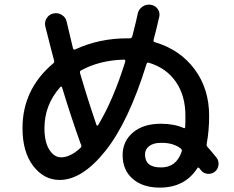

<svg xmlns="http://www.w3.org/2000/svg" viewBox="-20 -815 1040 854"><path d="M248 -427.7Q177.7 -348.6 177.7 -245.1Q177.7 -183.6 199.2 -149.4Q220.7 -115.2 252 -115.2Q293 -115.2 338.9 -158.2Q343.8 -163.1 340.8 -171.9L339.8 -172.9Q338.9 -173.8 338.9 -174.8Q295.9 -294.9 255.9 -426.8Q254.9 -429.7 252 -429.7Q249 -429.7 248 -427.7ZM531.2 -549.8Q422.9 -546.9 340.8 -502Q334 -499 335.9 -490.2Q369.1 -376 409.2 -258.8Q410.2 -256.8 412.1 -256.3Q414.1 -255.9 416 -257.8Q484.4 -371.1 537.1 -541Q539.1 -549.8 531.2 -549.8ZM788.1 -140.6Q791 -148.4 784.2 -154.3Q750 -180.7 695.3 -179.7Q663.1 -179.7 644 -165.5Q625 -151.4 625 -127.9Q625 -70.3 695.3 -70.3Q763.7 -69.3 788.1 -140.6ZM245.1 -14.6Q175.8 -14.6 127.9 -76.7Q80.1 -138.7 80.1 -245.1Q80.1 -418 216.8 -533.2Q222.7 -537.1 220.7 -545.9Q214.8 -565.4 181.6 -697.3Q176.8 -716.8 187.5 -733.9Q198.2 -751 216.8 -754.9Q236.3 -759.8 254.4 -749Q272.5 -738.3 276.4 -718.8Q287.1 -670.9 304.7 -599.6Q306.6 -591.8 315.4 -595.7Q421.9 -644.5 544.9 -644.5H557.6Q565.4 -644.5 568.4 -653.3Q589.8 -737.3 592.8 -754.9Q596.7 -773.4 613.3 -785.2Q629.9 -796.9 649.9 -793.9Q669.9 -791 681.2 -775.4Q692.4 -759.8 688.5 -741.2Q674.8 -680.7 663.1 -637.7Q661.1 -628.9 669.9 -627Q781.2 -593.8 845.7 -506.8Q910.2 -419.9 910.2 -299.8Q910.2 -232.4 899.4 -175.8Q897.5 -167 903.3 -161.1Q918.9 -143.6 943.4 -113.3Q954.1 -99.6 951.7 -80.6Q949.2 -61.5 935.1 -50.8Q920.9 -40 902.8 -42Q884.8 -43.9 874 -57.6Q873 -59.6 870.6 -62Q868.2 -64.5 867.2 -66.4Q860.4 -73.2 857.4 -66.4Q801.8 19.5 690.4 19.5Q615.2 19.5 570.3 -19.5Q525.4 -58.6 525.4 -125Q525.4 -186.5 571.3 -225.6Q617.2 -264.6 695.3 -264.6Q753.9 -264.6 795.9 -246.1Q803.7 -242.2 803.7 -251Q804.7 -265.6 804.7 -299.8Q804.7 -389.6 762.2 -451.2Q719.7 -512.7 641.6 -536.1Q633.8 -538.1 631.8 -530.3Q551.8 -272.5 448.7 -143.6Q345.7 -14.6 245.1 -14.6Z"/></svg>

Font: Rounded Mgen+ 2m medium
Style: Regular
Weight: 500
Designer: [Source Han Sans]
Ryoko NISHIZUKA  (kana & ideographs); Paul D. Hunt (Latin, Greek & Cyrillic); Wenlong ZHANG  (bopomofo
Version: Version 1.059.20150602